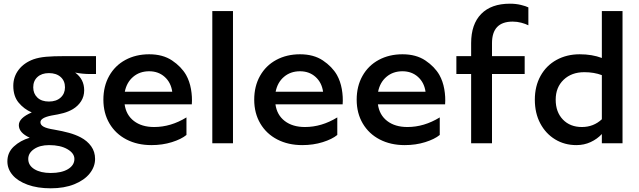

<svg xmlns="http://www.w3.org/2000/svg" viewBox="-20 -776 3462 1040"><path d="M246 10Q196 10 164.5 31.5Q133 53 133 85Q133 120 166.5 140.5Q200 161 255 161Q314 161 348.5 140Q383 119 383 85Q383 54 345 32Q307 10 246 10ZM332 -303Q332 -338 308.5 -359Q285 -380 245 -380Q206 -380 183 -359Q160 -338 160 -303Q160 -269 182.5 -247.5Q205 -226 245 -226Q285 -226 308.5 -247.5Q332 -269 332 -303ZM500 -472V-375H470Q426 -375 387 -383Q436 -347 436 -287Q436 -254 419.5 -228Q403 -202 375 -185Q351 -171 323.5 -163.5Q296 -156 258 -150Q199 -138 199 -114Q199 -99 216.5 -89.5Q234 -80 273 -74Q319 -66 353.5 -56.5Q388 -47 417 -32Q453 -13 474 16.5Q495 46 495 85Q495 127 466 163.5Q437 200 382.5 222Q328 244 255 244Q183 244 129.5 224.5Q76 205 48 172Q20 139 20 98Q20 50 55 17.5Q90 -15 141 -30Q82 -57 82 -98Q82 -137 152 -167Q110 -185 81 -220Q52 -255 52 -311Q52 -360 81 -398Q110 -436 162 -455Q191 -465 229.5 -468.5Q268 -472 330 -472Z M788 -482Q862 -482 912 -448.5Q962 -415 988 -370Q1007 -336 1014.5 -293.5Q1022 -251 1019 -211H655Q663 -153 705.5 -120.5Q748 -88 815 -88Q905 -88 990 -140V-45Q962 -22 911 -6Q860 10 800 10Q724 10 665 -20.5Q606 -51 573 -107Q540 -163 540 -236Q540 -309 571.5 -365Q603 -421 659.5 -451.5Q716 -482 788 -482ZM913 -279Q906 -329 872 -359.5Q838 -390 788 -390Q737 -390 701.5 -360Q666 -330 656 -279Z M1242 -716V0H1130V-716Z M1605 -482Q1679 -482 1729 -448.5Q1779 -415 1805 -370Q1824 -336 1831.5 -293.5Q1839 -251 1836 -211H1472Q1480 -153 1522.5 -120.5Q1565 -88 1632 -88Q1722 -88 1807 -140V-45Q1779 -22 1728 -6Q1677 10 1617 10Q1541 10 1482 -20.5Q1423 -51 1390 -107Q1357 -163 1357 -236Q1357 -309 1388.5 -365Q1420 -421 1476.5 -451.5Q1533 -482 1605 -482ZM1730 -279Q1723 -329 1689 -359.5Q1655 -390 1605 -390Q1554 -390 1518.5 -360Q1483 -330 1473 -279Z M2160 -482Q2234 -482 2284 -448.5Q2334 -415 2360 -370Q2379 -336 2386.5 -293.5Q2394 -251 2391 -211H2027Q2035 -153 2077.5 -120.5Q2120 -88 2187 -88Q2277 -88 2362 -140V-45Q2334 -22 2283 -6Q2232 10 2172 10Q2096 10 2037 -20.5Q1978 -51 1945 -107Q1912 -163 1912 -236Q1912 -309 1943.5 -365Q1975 -421 2031.5 -451.5Q2088 -482 2160 -482ZM2285 -279Q2278 -329 2244 -359.5Q2210 -390 2160 -390Q2109 -390 2073.5 -360Q2038 -330 2028 -279Z M2742 -756Q2774 -756 2801 -749.5Q2828 -743 2842 -736V-639Q2826 -647 2803.5 -653Q2781 -659 2757 -659Q2645 -659 2645 -542V-472H2822V-375H2645V0H2532V-375H2452V-472H2532V-542Q2532 -645 2586.5 -700.5Q2641 -756 2742 -756Z M2877 -236Q2877 -309 2908 -365Q2939 -421 2994.5 -451.5Q3050 -482 3120 -482Q3187 -482 3240 -462V-716H3352V0H3240V-50Q3215 -23 3179.5 -6.5Q3144 10 3102 10Q3038 10 2987 -21Q2936 -52 2906.5 -107.5Q2877 -163 2877 -236ZM3132 -88Q3195 -88 3240 -130V-369Q3198 -385 3145 -385Q3076 -385 3033 -344Q2990 -303 2990 -236Q2990 -169 3029 -128.5Q3068 -88 3132 -88Z"/></svg>

Font: Madhuban Medium
Style: Regular
Weight: 500
Designer: jaikishan Patel
Foundry: MagicType
Version: Version 1.000